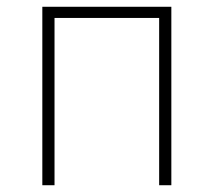

<svg xmlns="http://www.w3.org/2000/svg" viewBox="-20 -547 631 567"><path d="M105 0H141V-494H450V0H486V-527H105Z"/></svg>

Font: Noto Sans T Chinese Thin
Style: Regular
Weight: 100
Designer: Ryoko NISHIZUKA (kana & ideographs); Paul D. Hunt (Latin, Greek & Cyrillic); Wenlong ZHANG (bopomofo); Sandoll Communica
Foundry: Adobe Systems Incorporated
Version: Version 1.000;PS 1;hotconv 1.0.78;makeotf.lib2.5.61930